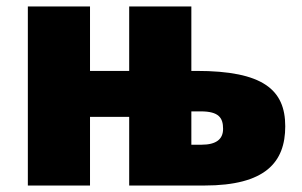

<svg xmlns="http://www.w3.org/2000/svg" viewBox="-20 -573 933 593"><path d="M571 -553H379V-354H258V-553H66V0H258V-212H379V0H611C800 0 861 -72 861 -183C861 -296 792 -354 587 -354H571ZM600 -229C656 -229 669 -209 669 -175C669 -144 649 -126 602 -126H571V-229Z"/></svg>

Font: Noto Sans UI Black
Style: Regular
Weight: 900
Designer: Monotype Design Team
Foundry: Monotype Imaging Inc.
Version: Version 1.901